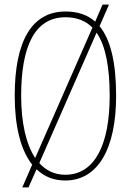

<svg xmlns="http://www.w3.org/2000/svg" viewBox="-20 -775 569 835"><path d="M120 -59 77 40H104L139 -39C172 -7 213 10 264 10C404 10 485 -125 485 -358C485 -503 461 -603 413 -661L454 -755H426L394 -681C360 -711 317 -725 265 -725C118 -725 44 -596 44 -359C44 -228 69 -123 120 -59ZM382 -655 133 -88C93 -148 72 -243 72 -358C72 -574 131 -700 265 -700C315 -700 353 -684 382 -655ZM264 -15C218 -15 180 -33 151 -66L400 -633C440 -575 457 -481 457 -358C457 -146 392 -15 264 -15Z"/></svg>

Font: Noto Serif Hebrew ExtraCondensed Thin
Style: Regular
Weight: 100
Width: 2
Designer: Monotype Design Team
Foundry: Monotype Imaging Inc.
Version: Version 2.004